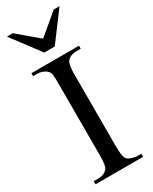

<svg xmlns="http://www.w3.org/2000/svg" viewBox="-227 -940 788 991"><g transform="rotate(-30 166.5 -444.5)"><path d="M24.9 0V-18.6H48.8Q69.3 -18.6 83.5 -24.2Q97.7 -29.8 107.4 -42.5Q119.1 -56.2 119.1 -117.7V-545.4Q119.1 -562.5 118.9 -574.5Q118.7 -586.4 117.7 -595Q116.7 -603.5 114.5 -609.4Q112.3 -615.2 108.4 -619.6Q99.1 -631.3 82.5 -637.9Q65.9 -644.5 48.8 -644.5H24.9V-662.1H308.6V-644.5H284.7Q245.6 -644.5 226.1 -620.6Q220.7 -612.3 217.3 -593.8Q213.9 -575.2 213.9 -545.4V-117.7Q213.9 -85.4 216.8 -67.9Q219.7 -50.3 225.1 -41.5Q227.5 -37.6 233.9 -33.4Q240.2 -29.3 248.8 -26.1Q257.3 -22.9 266.6 -20.8Q275.9 -18.6 284.7 -18.6H308.6V0ZM198.2 -721.2H135.7L9.8 -889.2H44.4L166.5 -786.1L289.1 -889.2H323.7Z"/></g></svg>

Font: Doulos SIL Eur
Style: Regular
Weight: 400
Designer: Walt Agee, Victor Gaultney, Peter Martin, Debbi Hosken, Becca Hirsbrunner
Foundry: SIL International
Version: Version 5.000